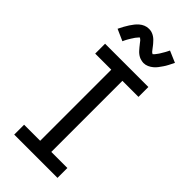

<svg xmlns="http://www.w3.org/2000/svg" viewBox="-299 -1036 1098 1098"><g transform="rotate(45 250.0 -486.5)"><path d="M75 0V-80H205V-655H75V-735H425V-655H295V-80H425V0ZM308 -812Q303 -812 298 -813Q293 -814 288.5 -815Q284 -816 279.5 -817.5Q275 -819 270.5 -821.5Q266 -824 262 -826.5Q258 -829 254.5 -832Q251 -835 247 -838.5Q243 -842 240 -846Q237 -850 233.5 -853.5Q230 -857 227.5 -860.5Q225 -864 222 -867.5Q219 -871 215.5 -875.5Q212 -880 208.5 -884.5Q205 -889 202.5 -892Q200 -895 195.5 -897.5Q191 -900 191 -904H194Q194 -903 191 -901Q188 -899 185.5 -896Q183 -893 181 -890.5Q179 -888 177.5 -886.5Q176 -885 174.5 -883Q173 -881 171.5 -879Q170 -877 168.5 -874.5Q167 -872 165.5 -869.5Q164 -867 162 -864.5Q160 -862 158.5 -859Q157 -856 155 -853Q153 -850 151 -846.5Q149 -843 147 -839.5Q145 -836 143 -832Q141 -828 139 -824Q137 -820 135 -815L65 -846Q74 -864 82 -879Q90 -894 98.5 -906.5Q107 -919 115 -929.5Q123 -940 135 -950.5Q147 -961 161.5 -967Q176 -973 192 -973Q197 -973 202 -972.5Q207 -972 211.5 -971Q216 -970 220.5 -968Q225 -966 229.5 -964Q234 -962 238 -959Q242 -956 245.5 -953.5Q249 -951 253 -947Q257 -943 260 -939.5Q263 -936 266.5 -932.5Q270 -929 272.5 -925.5Q275 -922 278 -918.5Q281 -915 284.5 -910Q288 -905 291.5 -901Q295 -897 297.5 -893.5Q300 -890 304.5 -888Q309 -886 309 -882H306Q306 -883 309 -885Q312 -887 314.5 -889.5Q317 -892 319 -894.5Q321 -897 322.5 -899Q324 -901 325.5 -903Q327 -905 328.5 -907Q330 -909 331.5 -911Q333 -913 334.5 -915.5Q336 -918 338 -921Q340 -924 341.5 -927Q343 -930 345 -933Q347 -936 349 -939.5Q351 -943 353 -946.5Q355 -950 357 -954Q359 -958 361 -962Q363 -966 365 -970L435 -940Q426 -922 418 -906.5Q410 -891 401.5 -879Q393 -867 385 -856Q377 -845 365 -835Q353 -825 338.5 -818.5Q324 -812 308 -812Z"/></g></svg>

Font: Iosevka Term Curly Medium
Style: Regular
Weight: 500
Designer: Belleve Invis
Foundry: Belleve Invis
Version: Version 32.3.0